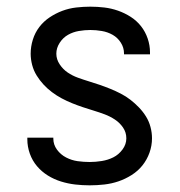

<svg xmlns="http://www.w3.org/2000/svg" viewBox="-20 -548 540 576"><path d="M249 8Q227 8 205.5 5.5Q184 3 163 -3.5Q142 -10 123.5 -21.5Q105 -33 91 -49.5Q77 -66 69.5 -87Q62 -108 62 -130V-135H140V-132Q140 -114 151 -99Q162 -84 178.5 -75.5Q195 -67 213 -64.5Q231 -62 249 -62Q267 -62 285.5 -65Q304 -68 320 -76Q336 -84 347.5 -99.5Q359 -115 359 -133Q359 -151 349 -165.5Q339 -180 324.5 -189.5Q310 -199 294 -205Q278 -211 261.5 -216Q245 -221 228.5 -226.5Q212 -232 196 -238.5Q180 -245 165 -253Q150 -261 136 -271.5Q122 -282 110.5 -294.5Q99 -307 90 -321.5Q81 -336 76.5 -353Q72 -370 72 -387Q72 -408 78.5 -429Q85 -450 98 -467Q111 -484 129 -496Q147 -508 167 -515.5Q187 -523 208.5 -525.5Q230 -528 251 -528Q272 -528 293 -525.5Q314 -523 334 -516Q354 -509 372 -497.5Q390 -486 403 -469.5Q416 -453 423 -432.5Q430 -412 430 -391V-385H352V-388Q352 -405 342.5 -420Q333 -435 318 -443.5Q303 -452 285.5 -455Q268 -458 251 -458Q234 -458 216.5 -455Q199 -452 184 -443.5Q169 -435 159 -419.5Q149 -404 149 -387Q149 -370 159 -355Q169 -340 183 -330.5Q197 -321 213.5 -315Q230 -309 246.5 -304Q263 -299 279 -293.5Q295 -288 311 -281.5Q327 -275 342.5 -267Q358 -259 371.5 -248.5Q385 -238 397 -225.5Q409 -213 418 -198.5Q427 -184 431.5 -167Q436 -150 436 -133Q436 -111 428.5 -90Q421 -69 407.5 -52Q394 -35 375 -23Q356 -11 335.5 -4Q315 3 293 5.5Q271 8 249 8Z"/></svg>

Font: Iosevka Custom
Style: Regular
Weight: 400
Monospace: yes
Designer: Belleve Invis
Foundry: Belleve Invis
Version: Version 32.5.0; ttfautohint (v1.8.4)